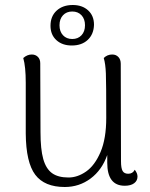

<svg xmlns="http://www.w3.org/2000/svg" viewBox="-20 -735 600 768"><path d="M530 -29Q530 -12 516.5 -2Q503 8 479 8Q409 8 409 -84V-115Q388 -55 342.5 -21Q297 13 239 13Q158 13 121 -36Q84 -85 83 -201V-404Q83 -469 73 -503Q89 -517 107 -517Q122 -517 131.5 -507.5Q141 -498 141 -482L142 -207Q142 -138 153 -99Q164 -60 188 -42.5Q212 -25 254 -25Q290 -25 324.5 -49Q359 -73 382 -126.5Q405 -180 405 -264Q405 -402 403.5 -441Q402 -480 395 -503Q409 -517 429 -517Q444 -517 453.5 -507Q463 -497 463 -480L464 -90Q464 -62 470.5 -51Q477 -40 493 -40Q511 -40 519 -56Q530 -42 530 -29ZM356 -636Q355 -598 331 -575.5Q307 -553 267 -553Q229 -553 205.5 -574.5Q182 -596 182 -632Q182 -670 206.5 -692.5Q231 -715 271 -715Q309 -715 332.5 -693.5Q356 -672 356 -636ZM218 -634Q218 -609 232 -594Q246 -579 269 -579Q292 -579 306 -594Q320 -609 320 -634Q320 -659 306 -674Q292 -689 269 -689Q246 -689 232 -674Q218 -659 218 -634Z"/></svg>

Font: Arima Madurai Light
Style: Regular
Weight: 300
Designer: Joana Correia and Natanael Gama
Foundry: NDISCOVER
Version: Version 1.020